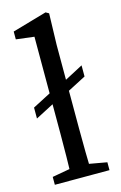

<svg xmlns="http://www.w3.org/2000/svg" viewBox="-115 -789 528 840"><g transform="rotate(-15 149.0 -369.5)"><path d="M149.6 -414.7 24.6 -349.8V-300.3L149.6 -365.3V-414.7ZM273.2 -474.5 146.1 -407.5V-358L273.2 -424.1V-474.5ZM25.1 0H272.6V-35.7L160.3 -55.7H137.1L25.1 -35.7V0ZM103.6 0H194.1C192.1 -70 191.1 -140 191.1 -210V-589.2L195.1 -731.1L181 -739.2L24.8 -694.2V-658.8L106.6 -648.8V-210C106.6 -140 105.6 -70 103.6 0Z"/></g></svg>

Font: Source Serif Variable
Style: Regular
Weight: 389
Designer: Frank Grießhammer
Foundry: Adobe Systems Incorporated
Version: Version 3.001;hotconv 1.0.111;makeotfexe 2.5.65597